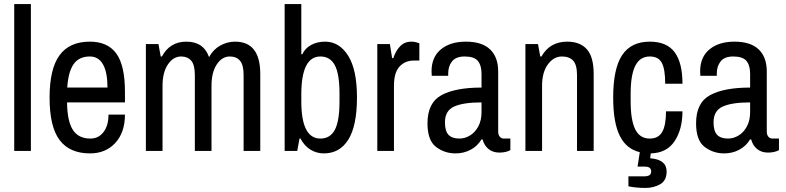

<svg xmlns="http://www.w3.org/2000/svg" viewBox="-20 -743 3868 945"><path d="M50 0V-723H132V0Z M595 -291V-239H310Q311 -147 338.5 -104Q366 -61 425 -61Q465 -61 489.5 -93Q514 -125 514 -179H595Q595 -91 547.5 -39.5Q500 12 423 12Q323 12 273.5 -53.5Q224 -119 224 -263Q224 -404 273 -471Q322 -538 422 -538Q510 -538 552.5 -479.5Q595 -421 595 -291ZM311 -312H509Q509 -387 487 -426Q465 -465 422 -465Q369 -465 342.5 -427.5Q316 -390 311 -312Z M1261 -379V0H1179V-373Q1179 -424 1161 -444.5Q1143 -465 1111 -465Q1073 -465 1047 -426Q1021 -387 1021 -321V0H939V-373Q939 -424 921 -444.5Q903 -465 871 -465Q833 -465 806.5 -426Q780 -387 780 -321V0H698V-526H760L771 -465H777Q816 -538 897 -538Q982 -538 1009 -462Q1029 -499 1063.5 -518.5Q1098 -538 1137 -538Q1261 -538 1261 -379Z M1443 0H1381V-723H1463V-476H1468Q1481 -505 1511 -521.5Q1541 -538 1580 -538Q1650 -538 1693.5 -469Q1737 -400 1737 -264Q1737 -124 1694.5 -56Q1652 12 1574 12Q1538 12 1508 -6.5Q1478 -25 1459 -61H1454ZM1557 -465Q1463 -465 1463 -278V-244Q1463 -61 1557 -61Q1605 -61 1628 -104Q1651 -147 1651 -244V-282Q1651 -379 1628 -422Q1605 -465 1557 -465Z M2044 -530V-445H2017Q1974 -445 1946.5 -415.5Q1919 -386 1919 -321V0H1837V-526H1899L1910 -457H1916Q1927 -492 1949 -515Q1971 -538 2005 -538Q2019 -538 2030 -534.5Q2041 -531 2044 -530Z M2432 -391V-96Q2432 -79 2440 -70Q2448 -61 2460 -61H2492V-4Q2470 8 2438 8Q2406 8 2384.5 -9.5Q2363 -27 2355 -57H2350Q2330 -24 2296.5 -6Q2263 12 2222 12Q2168 12 2126 -20Q2084 -52 2084 -136Q2084 -237 2152.5 -274.5Q2221 -312 2350 -312V-380Q2350 -421 2332 -443Q2314 -465 2267 -465Q2224 -465 2205 -441Q2186 -417 2186 -382V-370H2105Q2104 -376 2104 -392Q2104 -462 2150 -500Q2196 -538 2273 -538Q2352 -538 2392 -500Q2432 -462 2432 -391ZM2170 -141Q2170 -98 2187.5 -79.5Q2205 -61 2241 -61Q2268 -61 2293 -76Q2318 -91 2334 -120.5Q2350 -150 2350 -191V-239Q2260 -239 2215 -218.5Q2170 -198 2170 -141Z M2902 -379V0H2820V-373Q2820 -424 2801 -444.5Q2782 -465 2746 -465Q2705 -465 2676.5 -426Q2648 -387 2648 -321V0H2566V-526H2628L2639 -465H2645Q2686 -538 2772 -538Q2835 -538 2868.5 -500.5Q2902 -463 2902 -379Z M3339 -331H3254Q3254 -402 3237.5 -433.5Q3221 -465 3178 -465Q3130 -465 3107 -419.5Q3084 -374 3084 -282V-244Q3084 -152 3106.5 -106.5Q3129 -61 3178 -61Q3221 -61 3239.5 -94Q3258 -127 3258 -195H3339Q3339 -107 3300.5 -48.5Q3262 10 3183 12L3180 36Q3261 42 3261 101Q3261 146 3229 164Q3197 182 3157 182Q3111 182 3073 174V125H3149Q3167 125 3176 119.5Q3185 114 3185 101Q3185 89 3177.5 83Q3170 77 3151 77H3118L3129 6Q3062 -10 3030 -75.5Q2998 -141 2998 -263Q2998 -405 3042 -471.5Q3086 -538 3178 -538Q3262 -538 3300.5 -486Q3339 -434 3339 -331Z M3754 -391V-96Q3754 -79 3762 -70Q3770 -61 3782 -61H3814V-4Q3792 8 3760 8Q3728 8 3706.5 -9.5Q3685 -27 3677 -57H3672Q3652 -24 3618.5 -6Q3585 12 3544 12Q3490 12 3448 -20Q3406 -52 3406 -136Q3406 -237 3474.5 -274.5Q3543 -312 3672 -312V-380Q3672 -421 3654 -443Q3636 -465 3589 -465Q3546 -465 3527 -441Q3508 -417 3508 -382V-370H3427Q3426 -376 3426 -392Q3426 -462 3472 -500Q3518 -538 3595 -538Q3674 -538 3714 -500Q3754 -462 3754 -391ZM3492 -141Q3492 -98 3509.5 -79.5Q3527 -61 3563 -61Q3590 -61 3615 -76Q3640 -91 3656 -120.5Q3672 -150 3672 -191V-239Q3582 -239 3537 -218.5Q3492 -198 3492 -141Z"/></svg>

Font: Archivo Narrow
Style: Regular
Weight: 400
Designer: Hector Gatti
Foundry: Omnibus-Type
Version: Version 1.003